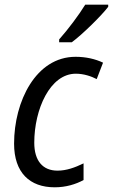

<svg xmlns="http://www.w3.org/2000/svg" viewBox="-20 -788 481 818"><path d="M232 -620V-608H286C332 -642 413 -722 441 -759V-768H343C316 -724 271 -664 232 -620ZM213 10C261 10 303 -3 336 -21V-92C299 -74 263 -61 225 -61C162 -61 126 -103 126 -180C126 -322 193 -474 303 -474C337 -474 369 -463 392 -451L419 -521C386 -537 345 -546 302 -546C133 -546 40 -356 40 -176C40 -52 107 10 213 10Z"/></svg>

Font: Noto Sans SemiCondensed
Style: Italic
Weight: 400
Width: 4
Italic angle: -12°
Designer: Monotype Design Team
Foundry: Monotype Imaging Inc.
Version: Version 2.013